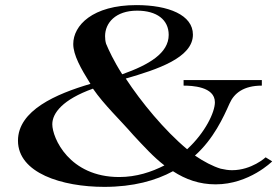

<svg xmlns="http://www.w3.org/2000/svg" viewBox="-20 -720 1091 753"><path d="M447.5 -25.7C251.5 -25.7 185.1 -179.2 185.1 -232.7C185.1 -276.2 225.7 -329.7 344.6 -372.3C388.1 -308.9 451.5 -249.5 503 -190.1C543.6 -146.5 583.2 -103 624.8 -71.3C574.3 -45.5 514.9 -25.7 447.5 -25.7ZM459.4 -428.7C425.7 -481.2 405.9 -524.8 396 -548.5C393.1 -558.4 392.1 -568.3 392.1 -578.2C392.1 -629.7 432.7 -678.2 517.8 -678.2C595 -678.2 641.6 -642.6 641.6 -583.2C641.6 -511.9 565.3 -466.3 459.4 -428.7ZM389.1 12.9C503 12.9 591.1 -11.9 658.4 -48.5C708.9 -15.8 762.4 3 825.7 3C957.4 3 1047.5 -87.1 1047.5 -87.1L1021.8 -103C1021.8 -103 967.3 -52.5 890.1 -52.5C876.2 -52.5 862.4 -54.5 845.5 -58.4C815.8 -67.3 779.2 -86.1 744.6 -109.9C817.8 -175.2 856.4 -260.4 880.2 -313.9C898 -354.5 935.6 -384.2 1006.9 -384.2V-405.9H700V-384.2C730.7 -384.2 822.8 -381.2 822.8 -318.8C822.8 -280.2 785.1 -200 713.9 -134.7C624.8 -208.9 533.7 -319.8 473.3 -411.9C596 -447.5 736.6 -493.1 736.6 -584.2C736.6 -661.4 640.6 -700 514.9 -700C342.6 -700 267.3 -619.8 267.3 -547.5C267.3 -504 297 -451.5 334.7 -391.1C200 -351.5 50.5 -287.1 50.5 -168.3C50.5 -41.6 222.8 12.9 389.1 12.9Z"/></svg>

Font: Biblismive
Style: Regular
Weight: 400
Designer: Susan Drake
Foundry: Susan Drake
Version: Version 1.0; ttfautohint (v1.8.4.7-5d5b)